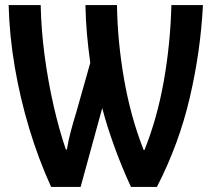

<svg xmlns="http://www.w3.org/2000/svg" viewBox="-20 -734 832 755"><path d="M181 1Q131 -109 95 -228.5Q59 -348 38 -471Q17 -594 14 -714H140Q142 -616 155.5 -515Q169 -414 190.5 -319.5Q212 -225 239 -146H243Q248 -178 258 -216Q268 -254 279 -289L335 -487Q327 -544 322 -599.5Q317 -655 316 -714H440Q442 -571 468 -422Q494 -273 545 -144H548Q598 -268 624 -414.5Q650 -561 654 -714H778Q769 -534 726.5 -351Q684 -168 597 1H495Q461 -72 431 -154Q401 -236 382 -309L297 1Z"/></svg>

Font: Avrile Sans Condensed SemiBold
Style: Regular
Weight: 600
Width: 3
Designer: Monotype Design Team
Foundry: Monotype Imaging Inc.
Version: Version 2.001;September 10, 2019;FontCreator 11.5.0.2425 64-